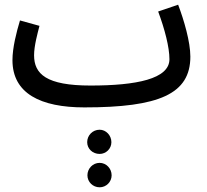

<svg xmlns="http://www.w3.org/2000/svg" viewBox="-20 -436 882 817"><path d="M339 21C657 21 790 -36 790 -195C790 -258 763 -350 738 -416L653 -387C681 -312 701 -235 701 -184C701 -100 560 -72 365 -72C177 -72 125 -121 125 -201C125 -241 140 -295 148 -326L65 -349C50 -299 33 -233 33 -180C33 -38 153 21 339 21ZM404 219C431 219 454 197 454 169C454 140 431 116 404 116C374 116 351 140 351 169C351 197 374 219 404 219ZM404 361C432 361 455 338 455 310C455 281 432 257 404 257C375 257 352 281 352 310C352 338 375 361 404 361Z"/></svg>

Font: Noto Sans Arabic Cond Med
Style: Regular
Weight: 500
Width: 3
Designer: Monotype Design Team, Nadine Chahine, Nizar Qandah and Khaled Hosny
Foundry: Monotype Imaging Inc.
Version: Version 2.012